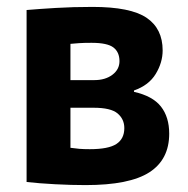

<svg xmlns="http://www.w3.org/2000/svg" viewBox="-20 -528 545 556"><path d="M57 -499Q92 -502 141.5 -505Q191 -508 248 -508Q358 -508 404.5 -476.5Q451 -445 451 -382Q451 -347 431 -314Q411 -281 368 -266V-262Q422 -250 446 -219.5Q470 -189 470 -141Q470 -66 412.5 -29Q355 8 228 8Q186 8 139 5.5Q92 3 57 -1ZM184 -100Q198 -98 210 -97Q222 -96 240 -96Q294 -96 317 -111Q340 -126 340 -157Q340 -183 320.5 -199.5Q301 -216 251 -216H184ZM253 -296Q285 -296 305.5 -311.5Q326 -327 326 -351Q326 -377 308.5 -390.5Q291 -404 245 -404Q222 -404 208.5 -403Q195 -402 184 -401V-296Z"/></svg>

Font: PT Sans
Style: Bold
Weight: 700
Version: Version 2.003W OFL; ttfautohint (v1.6)